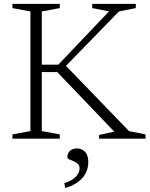

<svg xmlns="http://www.w3.org/2000/svg" viewBox="-20 -702 758 972"><path d="M633.5 -38 717 -21.5V0H481.5V-19L558.5 -35.5L270 -337H175V-374.5H275L532 -644.5L447 -661V-682.5H667.5V-661L582 -644L297 -351L302.5 -380.5ZM191.5 -644V-38.5L282.5 -21.5V0H43V-21.5L134 -38.5V-644L43 -661V-682.5H282.5V-661ZM305.5 225.5Q348.5 211 365.8 191Q383 171 383 150.5Q383 135.5 373.5 127Q364 118.5 351.8 113.8Q339.5 109 330.2 104.8Q321 100.5 321 95Q321 75 333.5 62.2Q346 49.5 370 49.5Q394 49.5 410.5 66.5Q427 83.5 427 119Q427 145 416.2 169.8Q405.5 194.5 380.2 215.2Q355 236 310.5 250Z"/></svg>

Font: Newsreader 14pt Light
Style: Regular
Weight: 300
Designer: Hugues Gentile
Foundry: Production Type
Version: Version 1.003